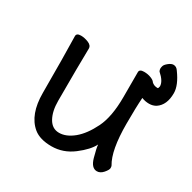

<svg xmlns="http://www.w3.org/2000/svg" viewBox="-139 -728 892 892"><g transform="rotate(30 307.0 -282.0)"><path d="M147.9 -3.9Q85.9 -55.2 85.9 -170.9Q85.9 -368.2 83 -474.1Q83 -490.2 106.9 -490.2Q126 -490.2 147 -481.7Q168 -473.1 168 -456.1Q166 -368.2 166 -174.8Q166 -119.1 186 -83.5Q206.1 -47.9 243.2 -47.9Q281.2 -47.9 320.1 -79.8Q358.9 -111.8 389.4 -173.8Q419.9 -235.8 419.9 -341.8V-475.1Q419.9 -491.2 444.8 -491.2Q464.8 -491.2 481.9 -484.6Q499 -478 503.9 -469.2Q516.1 -457 536.1 -457Q540 -457 542 -469.2Q542 -496.1 505.9 -527.8Q502 -534.2 502 -543Q502 -546.9 504.4 -555.9Q506.8 -564.9 521 -576.4Q535.2 -587.9 546.9 -587.9Q563 -587.9 573.2 -571.8Q613.8 -516.1 613.8 -474.1Q613.8 -410.2 574.2 -383.8Q558.1 -374 538.1 -374Q517.1 -374 498 -381.8Q494.1 -330.1 494.1 -241.2Q494.1 -99.1 531.2 -38.1Q533.2 -34.2 533.2 -25.9Q533.2 -16.1 518.1 1.5Q502.9 19 484.9 19Q455.1 19 442.1 -27.6Q429.2 -74.2 428.2 -91.8Q410.2 -55.2 358.2 -15.6Q306.2 23.9 244.1 23.9Q182.1 23.9 147.9 -3.9Z"/></g></svg>

Font: LXGW WenKai GB Screen
Style: Regular
Weight: 400
Designer: LXGW / Fontworks Inc.
Foundry: LXGW / Fontworks Inc.
Version: Version 1.321;February 19, 2024;FontCreator 14.0.0.2901 64-b